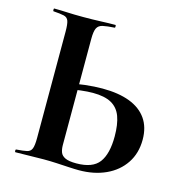

<svg xmlns="http://www.w3.org/2000/svg" viewBox="-96 -714 770 806"><g transform="rotate(15 289.0 -310.5)"><path d="M317 4Q299 4 273.5 2.5Q248 1 220 -0.5Q192 -2 163 -2Q135 -2 100.5 -1Q66 0 41 0Q38 0 38 -6Q38 -12 41 -12Q71 -14 86.5 -17.5Q102 -21 107.5 -35Q113 -49 113 -81V-544Q113 -576 108 -590Q103 -604 87.5 -607.5Q72 -611 42 -613Q40 -613 40 -619Q40 -625 42 -625Q69 -625 98 -623.5Q127 -622 168 -622Q209 -622 244.5 -623.5Q280 -625 308 -625Q310 -625 310 -619Q310 -613 308 -613Q275 -611 257 -607Q239 -603 232 -589Q225 -575 225 -542V-81Q225 -63 230 -49.5Q235 -36 251 -28.5Q267 -21 299 -21Q370 -21 398 -58.5Q426 -96 426 -172Q426 -224 413.5 -258Q401 -292 371.5 -308.5Q342 -325 291 -325Q268 -325 238.5 -321.5Q209 -318 178 -312L172 -335Q210 -344 250.5 -348.5Q291 -353 325 -353Q395 -353 443.5 -334.5Q492 -316 517.5 -279.5Q543 -243 543 -189Q543 -130 514 -86.5Q485 -43 434 -19.5Q383 4 317 4Z"/></g></svg>

Font: Cormorant Infant Light
Style: Regular
Weight: 300
Designer: Christian Thalmann (Catharsis Fonts)
Foundry: Catharsis Fonts
Version: Version 4.001